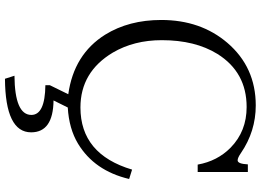

<svg xmlns="http://www.w3.org/2000/svg" viewBox="-158 -622 1046 770"><g transform="rotate(90 365.0 -237.0)"><path d="M321.8 85.9 357.9 12.2Q197.8 -10.3 119.1 -135.7Q60.1 -231 60.1 -360.8Q60.1 -518.6 151.9 -626Q249.5 -739.7 402.8 -739.7Q506.8 -739.7 593.8 -680.2Q612.8 -667 623 -667Q637.2 -667 639.2 -708H669.9V-506.8H640.1Q626 -585.9 571.8 -639.2Q506.3 -703.1 409.2 -703.1Q269.5 -703.1 196.3 -585.9Q141.1 -496.6 141.1 -362.8Q141.1 -251.5 190.9 -166.5Q268.6 -36.6 411.1 -36.6Q598.6 -36.6 660.2 -243.7L697.8 -231.9Q665 -92.8 556.2 -26.9Q496.1 9.3 411.1 14.2L382.8 71.3Q510.7 72.8 510.7 161.1Q510.7 264.6 295.9 266.1L283.7 228Q440.9 226.6 440.9 160.2Q440.9 105.5 321.8 104Z"/></g></svg>

Font: I.MingCP
Style: Regular
Weight: 400
Designer: I.Font Project
Version: Version 8.000; Sep 06, 2022